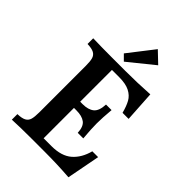

<svg xmlns="http://www.w3.org/2000/svg" viewBox="-243 -940 1051 1051"><g transform="rotate(45 282.5 -414.0)"><path d="M527 -186 490 7Q400 0 299 0H194Q112 0 48 3V-40Q82 -41 98.5 -50Q115 -59 120.5 -77.5Q126 -96 126 -132V-491Q126 -527 120.5 -545.5Q115 -564 98.5 -573Q82 -582 48 -583V-627Q112 -625 194 -625H299Q390 -625 486 -631L497 -452H450Q439 -494 424.5 -520Q410 -546 380 -561.5Q350 -577 299 -577H243V-331H262Q305 -331 328.5 -350Q352 -369 354 -420H397Q391 -353 391 -311Q391 -270 397 -201H354Q352 -248 328.5 -265.5Q305 -283 262 -283H243V-48H304Q381 -48 423 -84.5Q465 -121 482 -186ZM404 -774 257 -655 225 -687 340 -835Z"/></g></svg>

Font: Gupter
Style: Bold
Weight: 700
Designer: Octavio Pardo
Version: Version 1.000